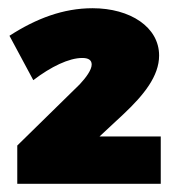

<svg xmlns="http://www.w3.org/2000/svg" viewBox="-20 -807 436 467"><path d="M174 -602 22 -453V-360H371V-475H222L280 -529C330 -576 367 -622 367 -672C367 -741 297 -787 205 -787C134 -787 68 -762 3 -720L61 -612C104 -645 148 -666 180 -666C195 -666 203 -661 203 -650C203 -637 189 -618 174 -602Z"/></svg>

Font: Montserrat-Arabic Black
Style: Regular
Weight: 900
Designer: Mohamed Gaber
Foundry: Kief Type Foundry
Version: Version 5.008;PS 005.008;hotconv 1.0.88;makeotf.lib2.5.64775